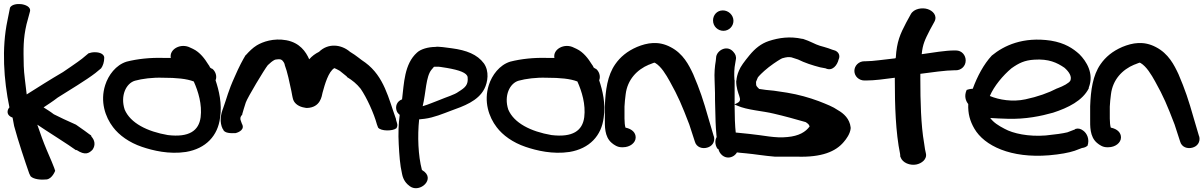

<svg xmlns="http://www.w3.org/2000/svg" viewBox="-23 -762 6130 978"><path d="M15 -658C-15 -516 -4 -355 25 -215C14 -203 11 -184 25 -172C29 -168 35 -165 41 -163C43 -151 46 -135 49 -120C69 -45 106 65 126 122L133 136C149 152 187 155 214 152C243 149 258 108 258 108L253 93C249 81 236 51 215 2C198 -38 183 -80 167 -127C206 -100 334 -20 364 3L367 2C411 31 430 19 448 1C466 -24 458 -50 443 -66L441 -72L431 -79C423 -85 402 -101 364 -127C318 -147 281 -165 251 -180C233 -194 216 -204 199 -215C221 -230 244 -244 271 -265C328 -301 418 -355 463 -390L492 -414C501 -426 508 -446 508 -468C508 -483 491 -496 460 -496C446 -496 436 -493 427 -490L425 -488L395 -463C378 -449 298 -395 298 -395C233 -357 170 -317 113 -281C107 -335 99 -387 98 -426C96 -516 95 -564 112 -638L129 -701C138 -728 103 -739 84 -741C65 -743 37 -740 28 -723Z M513 -329C486 -245 513 -166 553 -114C584 -73 635 -36 700 -14C756 5 838 25 924 12C1026 -5 1087 -71 1098 -163C1109 -233 1092 -303 1075 -353C1084 -374 1074 -400 1058 -412H1056L1047 -418C1045 -423 1042 -429 1037 -435C1021 -461 996 -496 960 -513L947 -519C898 -545 838 -511 847 -467H810C741 -469 677 -462 622 -448C567 -431 529 -379 513 -329ZM612 -204C589 -274 619 -338 665 -351C701 -361 755 -368 807 -366H808C876 -366 928 -361 964 -347C987 -296 1007 -230 999 -165C990 -96 940 -61 832 -74C727 -92 641 -135 612 -204Z M1112 -104 1113 -105C1117 -82 1156 -83 1176 -84H1177C1194 -88 1226 -103 1209 -132L1204 -146C1200 -155 1199 -166 1211 -178V-181C1216 -197 1221 -217 1229 -240C1238 -266 1324 -409 1341 -430C1353 -442 1366 -452 1374 -456C1379 -459 1384 -459 1393 -460H1401C1414 -460 1423 -446 1427 -435V-432C1441 -396 1452 -341 1461 -299C1465 -279 1467 -264 1471 -253C1479 -232 1502 -218 1527 -214H1528C1528 -214 1534 -212 1540 -212C1610 -214 1616 -273 1620 -290C1632 -334 1650 -397 1680 -415C1689 -412 1708 -401 1708 -401L1744 -372V-370C1773 -352 1793 -336 1814 -310C1845 -265 1882 -184 1897 -128L1903 -112C1918 -93 1977 -94 1995 -108V-107C2001 -116 2003 -124 1999 -136C1998 -141 1994 -150 1994 -155V-156C1956 -261 1934 -372 1838 -443C1813 -459 1794 -478 1760 -498C1716 -536 1649 -544 1602 -498C1582 -488 1566 -476 1552 -460C1535 -499 1504 -544 1436 -557C1370 -569 1315 -549 1285 -531C1264 -518 1247 -501 1229 -481H1228C1214 -458 1195 -423 1173 -372C1138 -295 1134 -267 1114 -212C1102 -181 1093 -141 1112 -104Z M1997 -199C2000 -189 2005 -184 2013 -177C2007 -132 2005 -79 2008 -28C2011 27 2014 77 2025 124C2031 156 2048 175 2065 187C2116 224 2200 147 2128 105L2126 103C2107 31 2103 -68 2112 -154C2120 -155 2131 -156 2140 -157C2187 -163 2234 -183 2274 -198C2338 -221 2412 -247 2444 -309C2462 -344 2470 -399 2442 -439C2408 -485 2353 -506 2279 -516C2197 -528 2196 -523 2196 -523C2158 -523 2120 -512 2101 -494C2036 -436 2035 -336 2025 -256C1998 -246 1990 -220 1997 -199ZM2130 -221C2147 -291 2146 -372 2175 -407C2192 -425 2182 -422 2199 -422H2202C2216 -423 2224 -420 2253 -416C2317 -405 2356 -391 2359 -369C2363 -330 2347 -316 2313 -295C2292 -279 2254 -269 2214 -252C2189 -243 2161 -230 2130 -221Z M2467 -329C2440 -245 2467 -166 2507 -114C2538 -73 2589 -36 2654 -14C2710 5 2792 25 2878 12C2980 -5 3041 -71 3052 -163C3063 -233 3046 -303 3029 -353C3038 -374 3028 -400 3012 -412H3010L3001 -418C2999 -423 2996 -429 2991 -435C2975 -461 2950 -496 2914 -513L2901 -519C2852 -545 2792 -511 2801 -467H2764C2695 -469 2631 -462 2576 -448C2521 -431 2483 -379 2467 -329ZM2566 -204C2543 -274 2573 -338 2619 -351C2655 -361 2709 -368 2761 -366H2762C2830 -366 2882 -361 2918 -347C2941 -296 2961 -230 2953 -165C2944 -96 2894 -61 2786 -74C2681 -92 2595 -135 2566 -204Z M3058 -158C3058 -121 3055 -66 3093 -34C3105 -24 3122 -12 3143 -12H3151C3185 -12 3215 -34 3215 -62C3215 -86 3197 -105 3163 -112C3160 -121 3158 -140 3158 -158V-219C3159 -239 3161 -260 3164 -282C3173 -356 3221 -407 3283 -433H3284C3298 -439 3310 -443 3310 -443C3310 -443 3311 -443 3315 -441C3345 -423 3369 -383 3389 -347C3432 -270 3450 -227 3488 -128L3516 -42C3524 -11 3555 -3 3579 -10C3602 -16 3620 -36 3614 -66L3613 -67L3587 -155C3558 -257 3542 -304 3508 -384C3486 -431 3457 -489 3393 -522C3331 -555 3273 -544 3222 -523C3171 -501 3136 -471 3111 -435C3071 -378 3061 -302 3058 -221Z M3609 -658C3609 -627 3634 -605 3662 -605C3690 -605 3713 -628 3713 -656C3713 -685 3688 -709 3659 -709C3628 -709 3609 -684 3609 -658ZM3617 -352C3617 -332 3619 -311 3619 -289C3619 -267 3619 -242 3620 -217L3622 -141C3623 -104 3629 -41 3633 -13V-11C3635 -6 3636 -5 3638 3C3642 16 3651 25 3657 30C3694 59 3746 23 3736 -20C3717 -92 3719 -200 3719 -289V-355H3718C3716 -386 3717 -415 3722 -439L3725 -457C3729 -474 3722 -487 3715 -495C3684 -536 3631 -508 3625 -473V-472L3623 -452C3618 -424 3615 -389 3617 -352Z M3631 -5C3645 4 3662 5 3662 5L3679 8H3681C3707 11 3737 16 3777 19C3820 23 3873 32 3924 36H4037C4163 40 4234 10 4275 -39C4288 -54 4307 -80 4310 -107V-113C4305 -157 4275 -184 4245 -201C4219 -219 4190 -230 4147 -247C4098 -265 4046 -280 3986 -290L3919 -300C3894 -302 3859 -306 3844 -309C3830 -324 3828 -321 3828 -345L3837 -367C3840 -372 3859 -393 3893 -420C3927 -446 3954 -462 3961 -465C3985 -472 3994 -472 4008 -470L4042 -459C4076 -442 4116 -429 4155 -419L4182 -414C4217 -397 4242 -430 4249 -460C4255 -472 4255 -493 4232 -504C4227 -506 4224 -507 4216 -509L4197 -516C4183 -521 4166 -525 4153 -529C4129 -536 4105 -552 4067 -564H4064C4001 -578 3945 -570 3893 -553C3854 -540 3823 -515 3795 -481C3768 -448 3749 -423 3741 -402C3733 -384 3729 -366 3728 -351H3727V-350C3727 -279 3767 -254 3732 -237L3718 -230L3732 -224C3783 -201 3863 -197 3919 -183C3971 -171 4029 -155 4081 -140C4094 -131 4097 -129 4101 -118C4081 -90 4046 -69 3988 -64C3926 -57 3866 -73 3793 -80C3755 -83 3723 -88 3693 -90L3674 -92C3667 -93 3649 -87 3640 -78C3614 -58 3618 -25 3631 -5Z M4329 -401C4329 -373 4353 -352 4380 -352H4388C4433 -352 4480 -359 4535 -366V-352C4535 -227 4539 -88 4562 23L4563 37L4564 38C4574 68 4613 82 4644 76C4671 71 4701 49 4693 18C4689 4 4689 -2 4684 -34C4668 -124 4665 -250 4665 -356V-386C4717 -393 4797 -404 4837 -404H4846C4872 -404 4896 -424 4896 -454C4896 -480 4877 -505 4846 -505H4837C4794 -505 4728 -494 4672 -486C4677 -537 4688 -559 4714 -610L4737 -652C4753 -683 4728 -708 4701 -716C4675 -724 4632 -719 4616 -689L4593 -647C4562 -588 4545 -550 4540 -469V-468C4540 -468 4538 -467 4538 -465C4480 -459 4425 -450 4387 -450H4380C4351 -450 4329 -427 4329 -401Z M4901 -304C4887 -273 4896 -248 4909 -232C4907 -183 4918 -145 4940 -107C4991 -19 5126 45 5321 29C5378 24 5421 16 5451 6L5488 -8C5503 -10 5511 -15 5515 -19L5516 -18C5529 -53 5513 -84 5494 -97C5482 -106 5469 -110 5454 -105L5453 -103L5414 -88C5390 -82 5352 -77 5304 -72C5216 -65 5137 -82 5094 -106C5063 -122 5038 -138 5021 -161C5046 -159 5078 -158 5109 -157C5201 -154 5281 -171 5341 -188C5418 -213 5491 -249 5523 -312V-316C5551 -387 5511 -450 5475 -486C5443 -515 5402 -543 5330 -555C5188 -576 5091 -530 5029 -479C4988 -435 4955 -373 4932 -310C4916 -309 4907 -306 4901 -304ZM5019 -273C5040 -323 5086 -378 5129 -414C5167 -441 5196 -455 5245 -458C5319 -463 5361 -443 5399 -417C5423 -396 5438 -372 5429 -351C5422 -339 5395 -324 5363 -312H5362C5318 -289 5262 -269 5200 -256C5135 -242 5067 -253 5019 -273Z M5530 -158C5530 -121 5527 -66 5565 -34C5577 -24 5594 -12 5615 -12H5623C5657 -12 5687 -34 5687 -62C5687 -86 5669 -105 5635 -112C5632 -121 5630 -140 5630 -158V-219C5631 -239 5633 -260 5636 -282C5645 -356 5693 -407 5755 -433H5756C5770 -439 5782 -443 5782 -443C5782 -443 5783 -443 5787 -441C5817 -423 5841 -383 5861 -347C5904 -270 5922 -227 5960 -128L5988 -42C5996 -11 6027 -3 6051 -10C6074 -16 6092 -36 6086 -66L6085 -67L6059 -155C6030 -257 6014 -304 5980 -384C5958 -431 5929 -489 5865 -522C5803 -555 5745 -544 5694 -523C5643 -501 5608 -471 5583 -435C5543 -378 5533 -302 5530 -221Z"/></svg>

Font: Stray Cat
Style: ExBlkExt
Weight: 1000
Version: Version 1.0